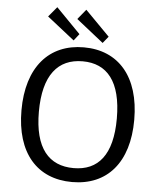

<svg xmlns="http://www.w3.org/2000/svg" viewBox="-62 -992 872 1055"><g transform="rotate(5 374.5 -465.0)"><path d="M211 -940 165 -885 316 -766 345 -803ZM371 -940 326 -885 476 -766 506 -803ZM375 10C568 10 686 -124 686 -360C686 -598 567 -733 376 -733C184 -733 64 -597 64 -359C64 -123 182 10 375 10ZM377 -67C240 -67 160 -158 160 -359C160 -562 240 -656 376 -656C511 -656 590 -563 590 -359C590 -158 512 -67 377 -67Z"/></g></svg>

Font: United Sans
Style: Regular
Weight: 400
Designer: Pablo Impallari, Rodrigo Fuenzalida (Modified by Dan O. Williams)
Version: Version 1.000;PS 001.000;hotconv 1.0.88;makeotf.lib2.5.64775